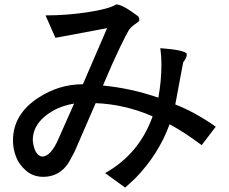

<svg xmlns="http://www.w3.org/2000/svg" viewBox="-20 -723 1040 873"><path d="M709 -504Q817 -496 829 -479V-473Q829 -463 817 -445L813 -440L777 -248Q867 -213 961 -147L897 -63Q817 -123 751 -158Q702 -22 594 89L549 130L458 64Q613 -23 674 -194Q547 -249 415 -254L319 -33L305 -7Q263 81 176 81Q131 81 98.5 53Q66 25 52.5 -11Q39 -47 39 -84Q39 -204 155 -279Q249 -340 357 -340L467 -595L232 -551L187 -653Q283 -653 379 -667.5Q475 -682 509 -703Q538 -702 608 -649L613 -640V-628Q607 -622 590 -610Q573 -598 564 -583Q555 -568 525 -506.5Q495 -445 448 -334Q575 -322 700 -279Q714 -354 714 -432Q714 -467 709 -504ZM317 -252Q238 -239 183.5 -193.5Q129 -148 129 -85Q136 -17 171 -11Q211 -11 246 -92Z"/></svg>

Font: cwTeXHei
Style: Medium
Weight: 500
Version: Version 1.17